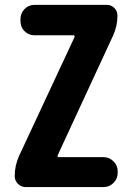

<svg xmlns="http://www.w3.org/2000/svg" viewBox="-20 -763 540 783"><path d="M85 0Q66.4 0 53.2 -13.2Q40 -26.4 40 -44.9Q40 -88.9 58.6 -128.9L284.2 -612.3Q285.2 -614.3 283.7 -616.7Q282.2 -619.1 279.3 -619.1H121.1Q96.7 -619.1 80.1 -635.7Q63.5 -652.3 63.5 -676.8V-685.5Q63.5 -709 80.1 -726.1Q96.7 -743.2 121.1 -743.2H415Q433.6 -743.2 446.3 -730.5Q459 -717.8 459 -699.2Q459 -656.2 440.4 -616.2L214.8 -128.9Q213.9 -126 215.3 -124Q216.8 -122.1 219.7 -122.1H402.3Q425.8 -122.1 442.9 -105Q460 -87.9 460 -64.5V-57.6Q460 -34.2 442.9 -17.1Q425.8 0 402.3 0Z"/></svg>

Font: Gen Jyuu Gothic Monospace Bold
Style: Bold
Weight: 700
Designer: [Source Han Sans]
Ryoko NISHIZUKA  (kana & ideographs); Paul D. Hunt (Latin, Greek & Cyrillic); Wenlong ZHANG  (bopomofo
Version: Version 1.002.20150607